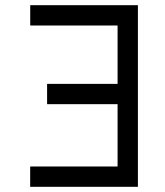

<svg xmlns="http://www.w3.org/2000/svg" viewBox="-20 -720 637 740"><path d="M511.5 0H96.3V-78.3H433.2V-318.5H161.5V-396.7H433.2V-621.7H96.5V-700H511.5Z"/></svg>

Font: Unageo Variable
Style: Regular
Weight: 300
Designer: Richard Sepsi
Foundry: Richard Sepsi
Version: Version 2.200